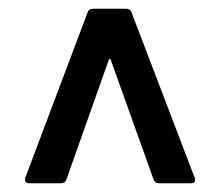

<svg xmlns="http://www.w3.org/2000/svg" viewBox="-20 -720 503 439"><path d="M38 -314 180 -691Q183 -700 192 -700H269Q278 -700 281 -691L425 -314Q426 -313 426 -309Q426 -301 417 -301H343Q334 -301 331 -310L234 -581Q234 -585 231 -585Q229 -585 228 -581L132 -310Q129 -301 120 -301H46Q41 -301 38.5 -304.5Q36 -308 38 -314Z"/></svg>

Font: Barlow GEO Semi Bold
Style: Regular
Weight: 600
Designer: Jeremy Tribby
Foundry: Tribby Type
Version: Version 1.408